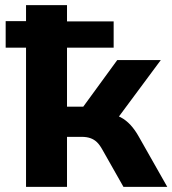

<svg xmlns="http://www.w3.org/2000/svg" viewBox="-20 -725 669 745"><path d="M81 0V-540H2V-643H81V-705H240V-642H421V-540H240V-311H303L435 -492H604L420 -244L400 -284Q427 -281 448 -270Q469 -259 486.5 -240Q504 -221 519 -194L629 0H459L378 -143Q367 -163 356 -173.5Q345 -184 330.5 -189Q316 -194 297 -194H240V0Z"/></svg>

Font: Nunito Sans 9pt ExtraBold
Style: Regular
Weight: 800
Version: Version 3.101;gftools[0.9.27]